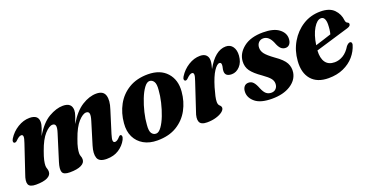

<svg xmlns="http://www.w3.org/2000/svg" viewBox="-28 -906 2620 1366"><g transform="rotate(-20 1282.0 -223.0)"><path d="M284.5 -86.5 345.5 -282Q357.5 -319 353.8 -335.2Q350 -351.5 331 -351.5Q306 -351.5 271.8 -314Q237.5 -276.5 209.5 -197Q195.5 -159 190.2 -134.8Q185 -110.5 185 -95.5Q185 -82 189.2 -71.5Q193.5 -61 193.5 -47Q193.5 -20.5 163.8 -5.5Q134 9.5 77 9.5Q30 9.5 20.5 -14.5Q11 -38.5 29.5 -87.5L99.5 -296Q111.5 -330 110.2 -343.5Q109 -357 96.5 -357Q88 -357 77.8 -350.8Q67.5 -344.5 51 -328Q43.5 -322.5 37.5 -323Q28 -323 26.5 -333Q25 -343 33 -355.5Q60 -399 104 -426Q148 -453 194 -453Q260 -453 260 -399Q260 -379 251 -354Q242 -329 231.5 -301.5Q281.5 -386.5 339.2 -419.8Q397 -453 446.5 -453Q513.5 -453 513.5 -395Q513.5 -377.5 504.8 -353Q496 -328.5 485.5 -300.5Q534.5 -383 590.8 -418Q647 -453 699.5 -453Q752.5 -453 764.8 -414.2Q777 -375.5 756 -312.5L704 -146Q693 -111 695 -97.5Q697 -84 709 -84Q717 -84 726 -89.5Q735 -95 748.5 -110Q755 -117 760 -116.5Q767.5 -116.5 770 -106.8Q772.5 -97 764 -79.5Q743.5 -40.5 705 -15.5Q666.5 9.5 612.5 9.5Q556 9.5 544 -24.2Q532 -58 549.5 -115L600.5 -282Q612 -319 608.5 -335.2Q605 -351.5 586 -351.5Q561 -351.5 526.8 -314Q492.5 -276.5 464.5 -196.5Q450.5 -159.5 445.5 -134.8Q440.5 -110 440.5 -95Q440.5 -81.5 445 -71.2Q449.5 -61 449.5 -47Q449.5 -20.5 419.5 -5.5Q389.5 9.5 333 9.5Q286 9.5 277.5 -13.8Q269 -37 284.5 -86.5Z M1091.5 -456.5Q1184.5 -456 1234 -401Q1283.5 -346 1276 -259Q1270 -185.5 1237 -124.5Q1204 -63.5 1144 -27Q1084 9.5 997 9.5Q937 9.5 894 -15Q851 -39.5 829.5 -83.5Q808 -127.5 813.5 -187Q819.5 -261.5 853 -322.8Q886.5 -384 946.5 -420.2Q1006.5 -456.5 1091.5 -456.5ZM1004 -39.5Q1024.5 -39.5 1045.2 -68.2Q1066 -97 1083.2 -141.5Q1100.5 -186 1112 -235Q1123.5 -284 1126 -324.5Q1130.5 -370 1118.2 -388.5Q1106 -407 1086.5 -407.5Q1066 -408 1045 -379.2Q1024 -350.5 1006.5 -305.8Q989 -261 977.2 -211.8Q965.5 -162.5 963 -121.5Q958.5 -75 971 -57.2Q983.5 -39.5 1004 -39.5Z M1330.5 -322.5Q1321.5 -323 1319.5 -332.8Q1317.5 -342.5 1326 -355.5Q1353 -399 1396.2 -426Q1439.5 -453 1485 -453Q1515 -453 1530.2 -438Q1545.5 -423 1545.5 -398Q1545.5 -384 1542.2 -368.2Q1539 -352.5 1534 -335Q1599 -453 1680 -453Q1714 -453 1732 -427Q1750 -401 1747 -360Q1743.5 -310.5 1716.2 -281.5Q1689 -252.5 1654.5 -252.5Q1605 -252.5 1605 -292.5Q1605 -305 1608.2 -316.5Q1611.5 -328 1611.5 -340Q1611.5 -357.5 1597.5 -357.5Q1579 -357.5 1554.5 -320.5Q1530 -283.5 1507 -207.5Q1496.5 -171 1491 -146.2Q1485.5 -121.5 1485.5 -103.5Q1485.5 -83 1496.8 -73.2Q1508 -63.5 1508 -52Q1508 -37.5 1490 -23.2Q1472 -9 1441.2 0.2Q1410.5 9.5 1372.5 9.5Q1326 9.5 1315.8 -16.8Q1305.5 -43 1324 -91.5L1391.5 -295Q1404 -330 1402.5 -343.5Q1401 -357 1389 -357Q1381 -357 1371 -351Q1361 -345 1344 -328Q1336.5 -322 1330.5 -322.5Z M1874.5 -32.5Q1896.5 -32.5 1909.8 -47Q1923 -61.5 1923 -83.5Q1923.5 -104.5 1908.8 -123.2Q1894 -142 1853 -171Q1800 -207.5 1777.2 -239Q1754.5 -270.5 1757.5 -313.5Q1762 -372.5 1815.8 -414.5Q1869.5 -456.5 1963 -456.5Q2041.5 -456.5 2081.2 -427.2Q2121 -398 2122 -356.5Q2122 -328 2110.2 -312.8Q2098.5 -297.5 2079 -297.5Q2058.5 -297.5 2043.8 -311Q2029 -324.5 2016 -360Q1992 -416 1950 -416Q1928 -416 1914.2 -400.8Q1900.5 -385.5 1900.5 -362Q1900 -339 1916.2 -317Q1932.5 -295 1981.5 -259.5Q2039 -220 2056.5 -186.5Q2074 -153 2068 -114.5Q2059 -59.5 2004.5 -25Q1950 9.5 1865 9.5Q1779.5 9.5 1739 -23.2Q1698.5 -56 1698.5 -99.5Q1698.5 -124.5 1710.2 -140Q1722 -155.5 1743.5 -155.5Q1765.5 -155.5 1780 -139.5Q1794.5 -123.5 1807 -90.5Q1820.5 -58 1836.2 -45.2Q1852 -32.5 1874.5 -32.5Z M2533.5 -156.5Q2520 -110 2487.8 -72.5Q2455.5 -35 2406.2 -12.8Q2357 9.5 2293 9.5Q2206.5 9.5 2163 -41.5Q2119.5 -92.5 2126.5 -180.5Q2132 -257 2168.5 -319.5Q2205 -382 2264 -419.2Q2323 -456.5 2397.5 -456.5Q2466 -456.5 2500 -421.8Q2534 -387 2538.5 -338Q2541 -320.5 2553 -316Q2562.5 -312 2563 -303Q2563 -295.5 2557.8 -289.5Q2552.5 -283.5 2538 -279Q2521.5 -274 2492 -265.2Q2462.5 -256.5 2426.2 -245.5Q2390 -234.5 2352.8 -223.5Q2315.5 -212.5 2284 -203Q2280.5 -145 2302.8 -113.5Q2325 -82 2372 -82Q2405.5 -82 2436.8 -101Q2468 -120 2492.5 -161Q2511.5 -181.5 2524 -178.5Q2536.5 -175 2533.5 -156.5ZM2385.5 -410Q2355.5 -410 2327.5 -363.2Q2299.5 -316.5 2288.5 -241Q2319.5 -250.5 2352.5 -261Q2385.5 -271.5 2409.5 -279.5Q2418 -309.5 2418.5 -354Q2418.5 -380 2410.2 -395Q2402 -410 2385.5 -410Z"/></g></svg>

Font: Fraunces 144pt Soft
Style: Bold Italic
Weight: 700
Italic angle: -16°
Version: Version 1.000;[b76b70a41]